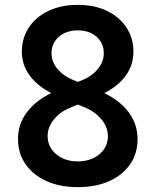

<svg xmlns="http://www.w3.org/2000/svg" viewBox="-20 -760 640 790"><path d="M300 10Q226 10 171 -15Q116 -40 85 -84.5Q54 -129 54 -188Q54 -250 91 -298.5Q128 -347 191 -377Q133 -407 101.5 -450Q70 -493 70 -548Q70 -603 98.5 -646.5Q127 -690 179 -715Q231 -740 300 -740Q369 -740 420.5 -715Q472 -690 500.5 -646.5Q529 -603 529 -548Q529 -493 498 -449.5Q467 -406 409 -377Q475 -345 510.5 -296.5Q546 -248 546 -188Q546 -128 515 -83.5Q484 -39 429 -14.5Q374 10 300 10ZM276 -433 300 -423 323 -432Q360 -448 383.5 -477Q407 -506 407 -541Q407 -582 377.5 -608.5Q348 -635 300 -635Q252 -635 222 -608.5Q192 -582 192 -541Q192 -506 215.5 -477.5Q239 -449 276 -433ZM300 -96Q354 -96 389 -125.5Q424 -155 424 -200Q424 -236 398.5 -267.5Q373 -299 334 -316L300 -330L265 -315Q226 -299 201 -267.5Q176 -236 176 -201Q176 -155 211 -125.5Q246 -96 300 -96Z"/></svg>

Font: NKDuy Mono
Style: Bold
Weight: 700
Monospace: yes
Designer: NKDuy
Foundry: NKDuy
Version: Version 2.251; ttfautohint (v1.8.4.7-5d5b)